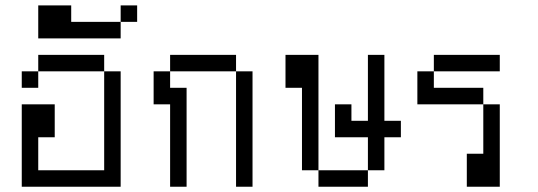

<svg xmlns="http://www.w3.org/2000/svg" viewBox="-20 -708 2040 728"><path d="M62.5 -312.5V0H437.5V-437.5H375Q375 -437.5 375 -62.5H125Q125 -62.5 125 -187.5H187.5Q187.5 -187.5 187.5 -312.5ZM125 -437.5H62.5V-375H125ZM125 -437.5H375V-500H125Z M500 -625V-687.5H437.5V-625H250V-687.5H125Q125 -687.5 125 -562.5H437.5V-625Z M625 -312.5V0H687.5Q687.5 0 687.5 -375H625V-437.5H562.5Q562.5 -437.5 562.5 -312.5ZM875 -437.5V0H937.5V-437.5ZM625 -437.5H875V-500H625Z M1500 -187.5V-250H1437.5Q1437.5 -250 1437.5 -500H1375Q1375 -500 1375 -250H1312.5V-312.5H1250Q1250 -312.5 1250 -187.5H1375Q1375 -187.5 1375 -62.5H1187.5V0H1375V-62.5H1437.5Q1437.5 -62.5 1437.5 -187.5ZM1187.5 -62.5V-500H1062.5Q1062.5 -500 1062.5 -375H1125V-62.5Z M1875 -437.5V-500H1625V-437.5H1562.5Q1562.5 -437.5 1562.5 -312.5H1812.5V-125H1750Q1750 -125 1750 0H1875V-312.5H1812.5V-375H1625V-437.5Z"/></svg>

Font: CalcUnifontExMono
Style: Regular
Weight: 500
Version: Version 15.0.06